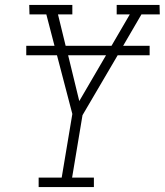

<svg xmlns="http://www.w3.org/2000/svg" viewBox="-20 -755 665 775"><path d="M136 0V-38H229L272 -295L210 -532H86V-570H200L167 -697H99L98 -735H272V-697H214L245 -570H430L504 -697H451V-735H624L625 -697H551L477 -570H584V-532H455L313 -290L271 -38H359V0ZM300 -347 408 -532H255Z"/></svg>

Font: Iosevka Etoile Extralight
Style: Italic
Weight: 200
Italic angle: -9°
Designer: Belleve Invis
Foundry: Belleve Invis
Version: Version 22.1.2; ttfautohint (v1.8.4)